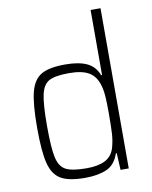

<svg xmlns="http://www.w3.org/2000/svg" viewBox="-84 -806 696 877"><g transform="rotate(-10 263.5 -367.5)"><path d="M63 -255Q63 -365 77 -420Q91 -475 127.5 -496.5Q164 -518 239 -518Q302 -518 339.5 -500.5Q377 -483 393 -441H397V-743H443V0H405L401 -78H397Q380 -27 340 -9.5Q300 8 240 8Q165 8 128 -13.5Q91 -35 77 -89.5Q63 -144 63 -255ZM384 -105Q393 -136 395 -169Q397 -202 397 -267Q397 -311 395 -341.5Q393 -372 386 -395Q373 -439 341 -457.5Q309 -476 250 -476Q186 -476 157.5 -461Q129 -446 119 -401Q109 -356 109 -255Q109 -153 119 -108.5Q129 -64 158.5 -49Q188 -34 254 -34Q309 -34 341 -51Q373 -68 384 -105Z"/></g></svg>

Font: Saira Semi Condensed ExtraLight
Style: Regular
Weight: 200
Width: 4
Designer: Hector Gatti with collaboration of the Omnibus-Type team
Foundry: Omnibus-Type
Version: Version 1.001; ttfautohint (v1.8)